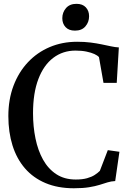

<svg xmlns="http://www.w3.org/2000/svg" viewBox="-20 -970 684 1000"><path d="M364.5 10.5Q281 10.5 217 -16.5Q153 -43.5 110 -93.2Q67 -143 45.2 -212.2Q23.5 -281.5 23.5 -365.5Q23.5 -452 50.2 -523Q77 -594 125.2 -645.5Q173.5 -697 239 -724.8Q304.5 -752.5 381.5 -752.5Q420 -752.5 451.5 -748.5Q483 -744.5 509.2 -739Q535.5 -733.5 557.8 -728.8Q580 -724 599 -723L588 -538.5H519L495.5 -672.5Q488 -681 471.8 -688.5Q455.5 -696 430.8 -701.2Q406 -706.5 373 -706.5Q307.5 -706.5 257.5 -668.8Q207.5 -631 179.8 -558.2Q152 -485.5 152 -380Q152 -311 164.8 -248.8Q177.5 -186.5 204.2 -138.5Q231 -90.5 273.2 -62.8Q315.5 -35 374.5 -35Q409.5 -35 433.5 -41.8Q457.5 -48.5 473.2 -58.8Q489 -69 500 -80L541.5 -188L602 -179.5L580 -27Q559 -26 540.2 -20.2Q521.5 -14.5 498.8 -7.2Q476 0 443.8 5.2Q411.5 10.5 364.5 10.5ZM370 -810.5Q338.5 -810.5 321.5 -828.8Q304.5 -847 304.5 -875Q304.5 -905.5 323.8 -927.8Q343 -950 378 -950H379Q410 -950 427 -931.8Q444 -913.5 444 -885.5Q444 -855 425 -832.8Q406 -810.5 371 -810.5Z"/></svg>

Font: Merriweather 60pt Medium
Style: Regular
Weight: 500
Version: Version 2.100